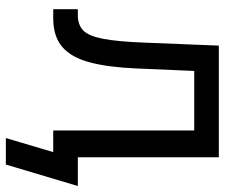

<svg xmlns="http://www.w3.org/2000/svg" viewBox="-74 -512 742 633"><g transform="rotate(90 296.5 -195.0)"><path d="M9.8 0V-81.1H29.3Q61 -81.1 79.6 -98.6Q98.1 -116.2 107.4 -164.1Q116.7 -211.9 120.1 -302.7L129.9 -545.9H498V0H409.7V-464.8H213.4L205.1 -272.5Q201.2 -182.1 185.3 -121.3Q169.4 -60.5 134.8 -30.3Q100.1 0 39.6 0ZM434.6 156.2 481 0H449.2V-81.1H592.8L522 156.2Z"/></g></svg>

Font: Inter-Regular
Style: Regular
Weight: 400
Designer: Rasmus Andersson
Foundry: rsms
Version: Version 4.000;git-a52131595